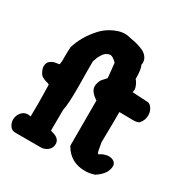

<svg xmlns="http://www.w3.org/2000/svg" viewBox="-171 -881 978 1017"><g transform="rotate(30 318.5 -372.0)"><path d="M346.7 -737.3Q346.7 -737.3 358.4 -735.4Q370.1 -733.4 387.2 -728.5Q404.3 -723.6 421.4 -715.8Q438.5 -708 450.2 -692.9Q461.9 -677.7 461.9 -658.2Q461.9 -649.4 460 -645.5Q471.7 -626 471.7 -564.5Q480.5 -556.6 487.8 -540Q495.1 -523.4 495.1 -513.7Q495.1 -507.8 492.2 -496.1H500Q505.9 -496.1 588.9 -491.2Q603.5 -489.3 614.7 -471.2Q626 -453.1 626 -430.7Q626 -401.4 605.5 -377.9Q595.7 -369.1 565.4 -369.1Q558.6 -369.1 538.6 -369.6Q518.6 -370.1 504.9 -370.1H484.4V-321.3Q484.4 -308.6 483.9 -274.4Q483.4 -240.2 482.4 -184.6Q485.4 -171.9 487.3 -158.7Q489.3 -145.5 490.2 -140.6Q491.2 -135.7 492.7 -130.9Q494.1 -126 495.6 -124Q497.1 -122.1 501 -121.1L503.9 -123Q506.8 -125 511.7 -127.9Q516.6 -130.9 522.9 -133.3Q529.3 -135.7 537.6 -137.7Q545.9 -139.6 553.7 -139.6Q574.2 -139.6 586.4 -129.9Q598.6 -120.1 598.6 -105.5Q598.6 -56.6 539.1 -18.6Q509.8 -8.8 482.4 -8.8Q395.5 -8.8 352.5 -79.1Q348.6 -84 348.6 -91.8V-362.3Q302.7 -391.6 302.7 -423.8Q302.7 -433.6 306.2 -444.8Q309.6 -456.1 313 -461.9Q316.4 -467.8 318.4 -469.7L340.8 -494.1Q340.8 -504.9 336.4 -542.5Q332 -580.1 332 -584L322.3 -592.8Q304.7 -608.4 293 -608.4Q279.3 -608.4 264.6 -597.7Q252 -587.9 238.3 -559.6L228.5 -532.2V-461.9Q228.5 -452.1 229 -420.9Q229.5 -389.6 229.5 -371.1Q229.5 -266.6 220.7 -233.4Q220.7 -136.7 219.7 -104.5Q221.7 -103.5 230.5 -100.6Q277.3 -88.9 277.3 -54.7Q277.3 -29.3 258.3 -14.6Q239.3 0 218.8 0H62.5Q41 0 29.8 -15.1Q18.6 -30.3 16.6 -48.8V-54.7Q16.6 -79.1 32.2 -98.1Q47.9 -117.2 70.3 -117.2Q74.2 -117.2 78.6 -116.7Q83 -116.2 85.9 -115.2H88.9Q89.8 -140.6 89.8 -196.3L87.9 -308.6Q82 -313.5 71.3 -315.4Q39.1 -324.2 30.3 -338.9Q15.6 -362.3 15.6 -379.9Q15.6 -403.3 31.7 -415Q47.9 -426.8 69.3 -428.7Q82 -429.7 84 -431.6Q86.9 -446.3 86.9 -457V-485.4Q86.9 -509.8 88.9 -539.1Q111.3 -613.3 168.9 -676.8Q205.1 -716.8 259.8 -736.3Q281.2 -744.1 302.7 -744.1Q309.6 -744.1 315.9 -743.7Q322.3 -743.2 328.1 -741.7Q334 -740.2 337.9 -739.3Q341.8 -738.3 346.7 -737.3Z"/></g></svg>

Font: Essays1743
Style: Bold
Weight: 700
Designer: Based on the typeface in a 1743 English translation of the essays of Montaigne.  PostScript/TrueType font designed by Jo
Version: Version 002.100